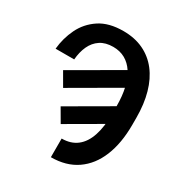

<svg xmlns="http://www.w3.org/2000/svg" viewBox="-212 -870 1159 1232"><g transform="rotate(30 368.0 -254.0)"><path d="M160.6 -405.3H22.9Q30.3 -485.8 65.2 -558.1Q100.1 -630.4 168.5 -675.8Q236.8 -721.2 344.2 -721.2Q428.2 -721.2 493.2 -690.4Q558.1 -659.7 602.8 -602.1Q647.5 -544.4 670.4 -463.1Q693.4 -381.8 693.4 -280.3V-227.5Q693.4 -92.3 653.1 6.6Q612.8 105.5 534.9 159.2Q457 212.9 344.7 212.9V74.7Q412.1 74.7 456.8 40Q501.5 5.4 523.9 -61.8Q546.4 -128.9 546.4 -227.5V-281.2Q546.4 -356.4 532.7 -415.8Q519 -475.1 492.2 -516.4Q465.3 -557.6 426.8 -579.1Q388.2 -600.6 338.4 -600.6Q281.3 -600.6 243.4 -575.4Q205.6 -550.3 185.3 -506.1Q165 -461.9 160.6 -405.3ZM133.3 -310.1 510.3 -528.3 567.4 -430.2 190.4 -211.4ZM235.8 -101.1 612.8 -319.8 667.5 -220.2 293 -2.9Z"/></g></svg>

Font: RobotoDEMO
Style: Regular
Weight: 400
Designer: Christian Robertson
Foundry: Google
Version: Version 2.136